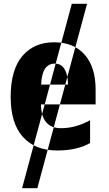

<svg xmlns="http://www.w3.org/2000/svg" viewBox="-20 -780 572 1008"><path d="M437 -760 176 208H96L357 -760ZM264 -558Q158 -558 97 -485.5Q36 -413 36 -271Q36 -133 100 -61.5Q164 10 280 10Q385 10 453 -29V-149Q378 -107 300 -107Q197 -107 195 -232H482V-309Q482 -428 424.5 -493Q367 -558 264 -558ZM268 -446Q302 -446 319.5 -416Q337 -386 337 -336H196Q200 -446 268 -446Z"/></svg>

Font: Noto Sans Display SemiCondensed Extra
Style: Regular
Weight: 800
Width: 4
Designer: Monotype Design Team
Foundry: Monotype Imaging Inc.
Version: Version 1.900